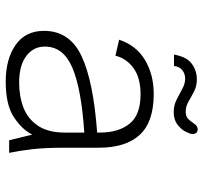

<svg xmlns="http://www.w3.org/2000/svg" viewBox="-40 -660 712 672"><g transform="rotate(90 316.0 -324.0)"><path d="M266 12Q187 12 137.5 -22.5Q88 -57 88 -122Q88 -212 176.5 -253.5Q265 -295 444 -308V-318Q444 -383 413 -421.5Q382 -460 310 -460Q252 -460 218 -435Q184 -410 175 -372L119 -385Q139 -445 190 -475.5Q241 -506 309 -506Q407 -506 452 -457Q497 -408 497 -314V-194Q497 -124 502.5 -78.5Q508 -33 515 0H471L451 -81Q435 -47 391.5 -17.5Q348 12 266 12ZM269 -35Q318 -35 357.5 -50.5Q397 -66 420.5 -101.5Q444 -137 444 -195V-263Q292 -253 217.5 -221.5Q143 -190 143 -125Q143 -85 176 -60Q209 -35 269 -35ZM372 -576Q349 -576 329 -586Q309 -596 291 -606Q273 -616 255 -616Q238 -616 225.5 -606Q213 -596 211 -577H171Q179 -622 203.5 -639.5Q228 -657 257 -657Q281 -657 299.5 -647.5Q318 -638 335 -628Q352 -618 371 -618Q387 -618 395.5 -626Q404 -634 411 -645Q416 -653 421.5 -656.5Q427 -660 433 -660Q439 -660 444 -656Q449 -652 449 -641Q449 -634 441 -618Q433 -602 416 -589Q399 -576 372 -576Z"/></g></svg>

Font: Atkinson Hyperlegible Mono ExtraLight
Style: Regular
Weight: 200
Monospace: yes
Designer: Elliott Scott, Megan Eiswerth, Linus Boman, Theodore Petrosky, Letters from Sweden
Foundry: Applied Design Works, Letters from Sweden
Version: Version 2.001